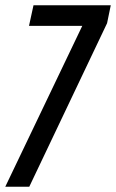

<svg xmlns="http://www.w3.org/2000/svg" viewBox="-20 -708 440 728"><path d="M0 0 292 -610H90L107 -688H400L386 -620L91 0Z"/></svg>

Font: Saira ExtraCondensed Medium
Style: Italic
Weight: 500
Width: 2
Italic angle: -12°
Designer: Hector Gatti with collaboration of the Omnibus-Type team
Foundry: Omnibus-Type
Version: Version 1.101